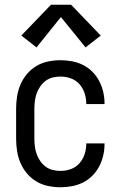

<svg xmlns="http://www.w3.org/2000/svg" viewBox="-20 -782 515 810"><path d="M235 8Q209 8 182.5 2.5Q156 -3 133.5 -16.5Q111 -30 94 -50Q77 -70 66.5 -94.5Q56 -119 52 -145Q48 -171 48 -197V-323Q48 -349 52 -375Q56 -401 66.5 -425.5Q77 -450 94 -470Q111 -490 133.5 -503.5Q156 -517 182.5 -522.5Q209 -528 235 -528Q259 -528 283.5 -523.5Q308 -519 330 -508Q352 -497 369.5 -479.5Q387 -462 398.5 -440Q410 -418 415.5 -394Q421 -370 421 -345V-343H344V-344Q344 -367 337 -388.5Q330 -410 315 -427Q300 -444 278.5 -451.5Q257 -459 235 -459Q218 -459 202 -455Q186 -451 172.5 -441Q159 -431 149.5 -417Q140 -403 134.5 -387.5Q129 -372 127 -355.5Q125 -339 125 -323V-197Q125 -181 127 -164.5Q129 -148 134.5 -132.5Q140 -117 149.5 -103Q159 -89 172.5 -79Q186 -69 202 -65Q218 -61 235 -61Q257 -61 278.5 -68.5Q300 -76 315 -93Q330 -110 337 -131.5Q344 -153 344 -176V-177H421V-175Q421 -150 415.5 -126Q410 -102 398.5 -80Q387 -58 369.5 -40.5Q352 -23 330 -12Q308 -1 283.5 3.5Q259 8 235 8ZM134 -582 70 -632 195 -762H280L405 -632L341 -582L237 -710Z"/></svg>

Font: Iosevka QP
Style: Regular
Weight: 400
Designer: Belleve Invis
Foundry: Belleve Invis
Version: Version 20.0.0; ttfautohint (v1.8.4)